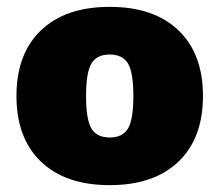

<svg xmlns="http://www.w3.org/2000/svg" viewBox="-20 -530 640 560"><path d="M572 -250Q572 -127 500.5 -58.5Q429 10 300 10Q171 10 99.5 -58.5Q28 -127 28 -250Q28 -373 99.5 -441.5Q171 -510 300 -510Q429 -510 500.5 -441.5Q572 -373 572 -250ZM231 -250Q231 -182 246.5 -155.5Q262 -129 300 -129Q338 -129 353.5 -155.5Q369 -182 369 -250Q369 -318 353.5 -344.5Q338 -371 300 -371Q262 -371 246.5 -344.5Q231 -318 231 -250Z"/></svg>

Font: Work Sans ExtraBold
Style: Regular
Weight: 800
Designer: Wei Huang
Foundry: Wei Huang
Version: Version 1.500